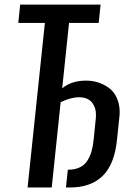

<svg xmlns="http://www.w3.org/2000/svg" viewBox="-20 -830 583 850"><path d="M102.1 0 178.7 -728.5H61L69.3 -809.6H425.3L417 -728.5H285.6L255.4 -439Q296.4 -473.1 361.3 -473.1Q391.6 -473.1 418.9 -463.6Q446.3 -454.1 468.8 -435.5Q491.2 -416 502 -383.8Q509.8 -360.4 509.8 -333.5Q509.8 -322.3 508.3 -310.5L498 -211.4Q486.8 -102.1 434.3 -51Q381.8 0 290 0H272L280.3 -78.6Q311 -78.6 332.8 -88.9Q354.5 -99.1 366.7 -118.7Q378.9 -138.2 385.3 -160.2Q391.6 -182.1 394.5 -211.4L404.3 -307.6Q404.8 -314.5 404.8 -320.8Q405.3 -351.6 389.6 -373Q371.1 -399.4 330.1 -399.4Q293 -399.4 248.5 -377.4L209 0Z"/></svg>

Font: Oswald
Style: Regular
Weight: 400
Designer: Vernon Adams
Foundry: Vernon Adams
Version: 3.0; ttfautohint (v0.94.23-7a4d-dirty) -l 8 -r 50 -G 200 -x 